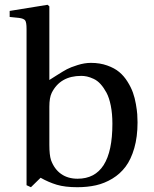

<svg xmlns="http://www.w3.org/2000/svg" viewBox="-20 -762 638 794"><path d="M20 -691.9V-716.8L176.8 -742.2L184.1 -735.8V-431.2Q187 -433.1 214.4 -450.4Q241.7 -467.8 256.8 -475.8Q272 -483.9 300.8 -492.9Q329.6 -502 356 -502Q393.1 -502 423.3 -491.2Q453.6 -480.5 473.1 -464.1Q492.7 -447.8 507.3 -424.3Q522 -400.9 529.8 -378.9Q537.6 -356.9 542 -331.5Q546.4 -306.2 547.6 -289.3Q548.8 -272.5 548.8 -255.9Q548.8 -196.3 535.4 -149.7Q522 -103 499.5 -73Q477.1 -43 444.8 -23.4Q412.6 -3.9 377 4.2Q341.3 12.2 299.8 12.2Q249 12.2 214.8 2Q180.7 -8.3 147.9 -26.9L107.9 12.2L89.8 3.9V-642.1Q89.8 -669.9 84 -677.7Q78.1 -685.5 58.1 -688ZM184.1 -163.1Q184.1 -121.1 190.9 -100.1Q204.6 -62.5 232.7 -42.7Q260.7 -22.9 300.8 -22.9Q444.8 -22.9 444.8 -250Q444.8 -291.5 438.2 -324.7Q431.6 -357.9 420.4 -378.7Q409.2 -399.4 396 -414.1Q382.8 -428.7 367.4 -435.8Q352.1 -442.9 339.8 -445.6Q327.6 -448.2 315.9 -448.2Q229 -448.2 193.8 -377.9Q184.1 -357.9 184.1 -320.8Z"/></svg>

Font: Heuristica
Style: Regular
Weight: 400
Version: Version 1.0.2